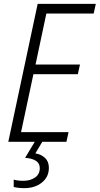

<svg xmlns="http://www.w3.org/2000/svg" viewBox="-20 -734 516 994"><path d="M160 0 110 83Q186 89 186 136Q186 168 161.5 185Q137 202 101 202Q71 202 51 196V234Q75 240 106 240Q161 240 197 211Q233 182 233 135Q233 102 213 83.5Q193 65 163 60L199 0H324L335 -50H89L153 -350H383L394 -400H164L220 -664H465L476 -714H175L23 0Z"/></svg>

Font: Noto Sans UI SemiCondensed Light
Style: Italic
Weight: 300
Width: 4
Designer: Monotype Design Team
Foundry: Monotype Imaging Inc.
Version: 1.001